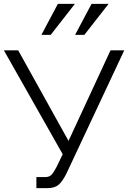

<svg xmlns="http://www.w3.org/2000/svg" viewBox="-20 -970 662 992"><path d="M168 2V-55H213Q235 -55 246.5 -67.5Q258 -80 272 -107L304 -173L0 -710H74L334 -242L551 -710H622L324 -75Q304 -34 283.5 -16Q263 2 226 2ZM416 -790H368L453 -950H541ZM242 -790H194L279 -950H367Z"/></svg>

Font: Rising Sun Light
Style: Regular
Weight: 300
Designer: Matt McInerney, Pablo Impallari, Rodrigo Fuenzalida (Raleway font), Stephen Hutchings (Greek), Cristiano Sobral (main ch
Foundry: The Rising Sun Project Authors
Version: Version 4.327; ttfautohint (v1.8.4.7-5d5b-dirty)